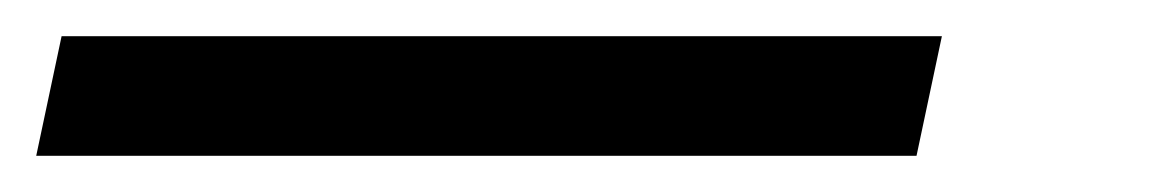

<svg xmlns="http://www.w3.org/2000/svg" viewBox="-73 77 641 106"><path d="M433 163H-53L-39 97H447Z"/></svg>

Font: IBM Plex Sans
Style: Italic
Weight: 400
Italic angle: -11.31°
Designer: Mike Abbink, Paul van der Laan, Pieter van Rosmalen
Foundry: Bold Monday
Version: Version 3.201